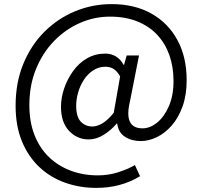

<svg xmlns="http://www.w3.org/2000/svg" viewBox="-20 -742 986 935"><path d="M449 173Q368 173 296.5 147.5Q225 122 171 71Q117 20 86.5 -54.5Q56 -129 56 -227Q56 -340 93.5 -431Q131 -522 196 -587Q261 -652 345.5 -687Q430 -722 523 -722Q636 -722 718 -675.5Q800 -629 844.5 -546Q889 -463 889 -352Q889 -279 869 -223.5Q849 -168 816 -130.5Q783 -93 743.5 -74Q704 -55 666 -55Q621 -55 588.5 -76Q556 -97 551 -140H548Q521 -108 485 -85.5Q449 -63 412 -63Q356 -63 316.5 -104.5Q277 -146 277 -222Q277 -266 292.5 -311.5Q308 -357 336 -396Q364 -435 404 -458Q444 -481 493 -481Q521 -481 544 -467.5Q567 -454 582 -426H584L597 -472H657L613 -249Q581 -117 674 -117Q710 -117 744.5 -144.5Q779 -172 802 -224Q825 -276 825 -348Q825 -416 805 -473Q785 -530 746 -572Q707 -614 649 -637.5Q591 -661 515 -661Q440 -661 370 -630.5Q300 -600 244.5 -543.5Q189 -487 156 -407.5Q123 -328 123 -230Q123 -148 148 -84.5Q173 -21 218 22.5Q263 66 324 89Q385 112 456 112Q507 112 553.5 97.5Q600 83 637 62L662 116Q614 145 561 159Q508 173 449 173ZM430 -126Q453 -126 479 -141.5Q505 -157 534 -193L565 -370Q550 -396 533 -406.5Q516 -417 493 -417Q461 -417 434 -399.5Q407 -382 388.5 -353.5Q370 -325 360.5 -291.5Q351 -258 351 -227Q351 -173 373.5 -149.5Q396 -126 430 -126Z"/></svg>

Font: Noto Sans TC Thin
Style: Regular
Weight: 400
Version: Version 2.004-H2;hotconv 1.0.118;makeotfexe 2.5.65603